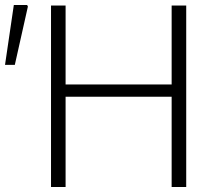

<svg xmlns="http://www.w3.org/2000/svg" viewBox="-28 -744 815 764"><path d="M175 -722H233V-408H655V-722H713V0H655V-359H233V0H175ZM27 -724H80L83 -718L31 -486H-8Z"/></svg>

Font: Nebula Sans Light
Style: Regular
Weight: 300
Designer: Paul D. Hunt for Adobe (as Source Sans)
Foundry: Nebula Entertainment & Broadcasting LLC
Version: Version 1.010